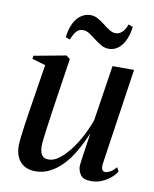

<svg xmlns="http://www.w3.org/2000/svg" viewBox="-82 -768 678 843"><g transform="rotate(10 257.5 -347.0)"><path d="M133.5 11Q103 11 82.8 -1.5Q62.5 -14 52.2 -36.2Q42 -58.5 42 -88Q42 -100 45 -125.8Q48 -151.5 52.2 -181.5Q56.5 -211.5 60.5 -236.8Q64.5 -262 66 -272L95 -455.5L35 -473L37 -487L180 -513.5L197 -500.5L163 -274.5Q161 -258.5 157.2 -233.5Q153.5 -208.5 150 -182.5Q146.5 -156.5 144 -135Q141.5 -113.5 141.5 -104.5Q141.5 -86.5 145.5 -74.5Q149.5 -62.5 158.2 -56.2Q167 -50 181.5 -50Q209 -50 239.5 -77Q270 -104 299 -150.2Q328 -196.5 349 -255L387 -502.5H483L420 -76.5Q417.5 -59.5 421 -49.2Q424.5 -39 436 -39Q445.5 -39 458.5 -46.2Q471.5 -53.5 484 -69L493.5 -51Q483.5 -35 466.5 -21Q449.5 -7 428 2Q406.5 11 381.5 11Q346 11 333.8 -7.2Q321.5 -25.5 321.5 -46.5Q321.5 -51 323.8 -67.8Q326 -84.5 329.5 -107.2Q333 -130 336.2 -152.8Q339.5 -175.5 342 -192H341Q323.5 -150 302 -113Q280.5 -76 254.5 -48.2Q228.5 -20.5 198.2 -4.8Q168 11 133.5 11ZM163 -592Q167 -629.5 180 -655Q193 -680.5 212.2 -693.5Q231.5 -706.5 253.5 -706.5Q271.5 -706.5 287.2 -697.5Q303 -688.5 317.8 -676.8Q332.5 -665 346.8 -656Q361 -647 375.5 -647Q389 -647 402 -657.8Q415 -668.5 425 -695L444.5 -687.5Q440 -650.5 427.5 -625.2Q415 -600 396.8 -587.2Q378.5 -574.5 357 -574.5Q339 -574.5 322.8 -583.8Q306.5 -593 291 -605.2Q275.5 -617.5 261 -626.8Q246.5 -636 231.5 -636Q216 -636 204.5 -624.2Q193 -612.5 182 -585Z"/></g></svg>

Font: Merriweather 144pt
Style: Italic
Weight: 400
Italic angle: -7.8°
Version: Version 2.101